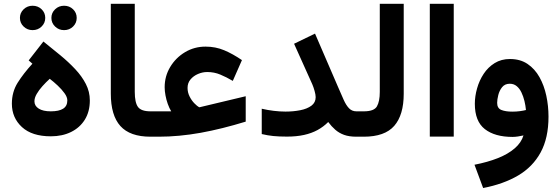

<svg xmlns="http://www.w3.org/2000/svg" viewBox="-20 -707 2898 993"><path d="M328.2 -187.8Q328.2 -158.7 306.7 -145Q285.1 -131.2 242.7 -131.2Q202.4 -131.2 180.3 -145.3Q158.1 -159.3 158.1 -183Q158.1 -201 169.8 -221.1Q181.4 -241.2 199.6 -261.5Q217.8 -281.8 237.3 -299.5Q257.4 -284.2 278.4 -264.5Q299.4 -244.7 313.8 -224.7Q328.2 -204.7 328.2 -187.8ZM147.6 -377.5Q101.3 -326.9 71.3 -279.1Q41.4 -231.4 41.4 -170.7Q41.4 -98 93.3 -50Q145.3 -2 243.2 -2Q302.1 -2 347.6 -24.4Q393.1 -46.8 418.8 -88.3Q444.6 -129.8 444.6 -187.6Q444.6 -232.5 424.1 -272.5Q403.6 -312.6 369 -349.4Q334.4 -386.3 291.8 -421.4Q249.2 -456.6 204.5 -492.3L128.3 -394.6ZM245.8 -614.4Q245.8 -588.1 265 -569.7Q284.1 -551.2 311.2 -551.2Q338.9 -551.2 357.8 -569.6Q376.7 -588 376.7 -614.4Q376.7 -640.9 357.9 -659.1Q339 -677.3 311.3 -677.3Q284.2 -677.3 265 -659Q245.8 -640.7 245.8 -614.4ZM83.1 -614.4Q83.1 -588.1 102.2 -569.7Q121.3 -551.2 148.4 -551.2Q176.1 -551.2 195 -569.6Q214 -588 214 -614.4Q214 -640.9 195.1 -659.1Q176.2 -677.3 148.5 -677.3Q121.4 -677.3 102.2 -659Q83.1 -640.7 83.1 -614.4Z M553.1 -687.2V-222.6Q553.1 -110.4 602.6 -55.2Q652.2 0 758.4 0H770.1V-131.2H758.4Q710.1 -131.2 693.5 -154Q677 -176.8 677 -232V-687.2Z M865.5 -131.2H752V0H800.9Q853.7 0 907.6 -5.1Q961.5 -10.1 1017.3 -20.1Q1073.1 -30.2 1131.3 -44.7Q1189.6 -59.2 1250.8 -78V-209.3L1019.1 -154Q1016.5 -153.2 1013.9 -152.7Q1011.4 -152.2 1009.6 -152.5Q999.9 -157.8 985.7 -172.2Q971.4 -186.6 960.7 -207.7Q950 -228.7 950 -252.3Q950 -277.9 965.2 -296.1Q980.5 -314.4 1004 -324.4Q1027.5 -334.5 1051.6 -334.5Q1087.8 -334.5 1119.3 -321.3Q1150.9 -308.2 1184 -288.6L1231.3 -396.1Q1184.2 -428.3 1139.5 -447.1Q1094.8 -465.9 1043 -465.9Q985.1 -465.9 937 -437.2Q888.9 -408.4 860.3 -360.7Q831.6 -312.9 831.6 -256Q831.6 -236.3 835.9 -213.5Q840.1 -190.7 847.8 -169.2Q855.5 -147.8 865.5 -131.2Z M1612.6 -204.5Q1612.6 -176.6 1590.4 -160.2Q1568.1 -143.8 1532.6 -136.9Q1497.1 -129.9 1456.5 -129.9Q1428.3 -129.9 1396.1 -133.7Q1363.8 -137.6 1333.7 -144.7V-13.7Q1363.8 -6.5 1393.2 -3.5Q1422.7 -0.5 1463.9 -0.5Q1513.3 -0.5 1552.4 -9.1Q1591.5 -17.7 1622.4 -34.6Q1653.2 -51.5 1677.5 -76Q1694.6 -53 1714.1 -36Q1733.7 -18.9 1759.8 -9.4Q1786 0 1823.2 0H1843.4V-131.2H1823.2Q1800.3 -131.2 1785.1 -147Q1769.9 -162.8 1757.3 -191.1Q1744.8 -219.4 1728.6 -256.6L1609.2 -533.2L1500.9 -480.7L1595.3 -270.7Q1601.4 -256.8 1607 -236.8Q1612.6 -216.9 1612.6 -204.5Z M1825.2 -131.2V0H1861.4Q1970.1 0 2019 -56.1Q2068 -112.3 2068 -222.1V-687.2H1944.2V-231.5Q1944.2 -182.4 1929.4 -156.8Q1914.6 -131.2 1861.9 -131.2Z M2326.7 -687.2H2202.9V-0.5H2326.7Z M2816.8 -103.7Q2816.8 -158.7 2805.5 -211.8Q2794.2 -264.8 2770.2 -307.8Q2746.1 -350.8 2708.4 -376.3Q2670.6 -401.8 2617.3 -401.8Q2572.4 -401.8 2538.2 -380.6Q2504.1 -359.4 2481.4 -325Q2458.7 -290.5 2447.3 -249.7Q2435.8 -209 2435.8 -170.1Q2435.8 -79.7 2487.5 -39.3Q2539.3 1.1 2630.9 1.1Q2643.1 1.1 2658.4 -1.1Q2673.8 -3.4 2687.4 -6.6Q2676.2 30.5 2642.2 60Q2608.2 89.6 2555.2 110.7Q2502.3 131.7 2434 145L2478.7 265.4Q2583.7 245.3 2659.6 200.7Q2735.4 156 2776.1 81.3Q2816.8 6.6 2816.8 -103.7ZM2629.7 -129.6Q2594.7 -129.6 2573 -138.3Q2551.2 -147 2551.2 -175Q2551.2 -192 2557 -215.2Q2562.7 -238.4 2576.9 -256.2Q2591.1 -273.9 2616.4 -273.9Q2637.5 -273.9 2652.3 -261.5Q2667.2 -249.2 2676.9 -228.8Q2686.6 -208.4 2692.4 -184.6Q2698.1 -160.8 2700.2 -138Q2687.2 -134.6 2668.8 -132.1Q2650.5 -129.6 2629.7 -129.6Z"/></svg>

Font: Vazirmatn RD NL
Style: Regular
Weight: 400
Designer: Saber Rastikerdar
Foundry: Saber Rastikerdar
Version: Version 32.101